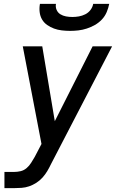

<svg xmlns="http://www.w3.org/2000/svg" viewBox="-20 -760 640 995"><path d="M3 215V131H53Q70 131 87 127Q104 123 118 111Q132 99 141.5 83.5Q151 68 160 53L195 -14L98 -520H199L264 -132L460 -520H561L244 91Q235 110 224.5 127.5Q214 145 200 160.5Q186 176 168 187.5Q150 199 131 205.5Q112 212 92 213.5Q72 215 53 215ZM343 -600Q322 -600 300.5 -602.5Q279 -605 260 -612Q241 -619 224.5 -630.5Q208 -642 198 -659Q188 -676 185.5 -697.5Q183 -719 187 -740H270Q267 -723 273.5 -708.5Q280 -694 293 -686Q306 -678 322 -675Q338 -672 355 -672Q372 -672 389 -675Q406 -678 422 -686Q438 -694 449 -708.5Q460 -723 463 -740H546Q542 -719 533 -697.5Q524 -676 508 -659Q492 -642 471.5 -630.5Q451 -619 429.5 -612Q408 -605 386.5 -602.5Q365 -600 343 -600Z"/></svg>

Font: Iosevka SS04 Md Ex Obl
Style: Regular
Weight: 500
Width: 7
Italic angle: -9°
Monospace: yes
Designer: Belleve Invis
Foundry: Belleve Invis
Version: Version 19.0.0; ttfautohint (v1.8.4)